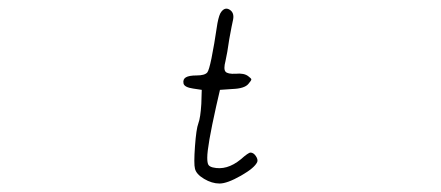

<svg xmlns="http://www.w3.org/2000/svg" viewBox="-20 -431 1040 453"><path d="M502 -403Q511 -415 522 -408Q533 -401 530 -385Q527 -372 521 -339Q516 -304 512 -287Q507 -268 512 -262Q517 -256 536 -257Q556 -259 566 -251Q573 -246 573 -243.5Q573 -241 566 -233Q557 -222 528 -221L499 -219L490 -180Q469 -86 469 -59Q469 -47 471.5 -42.5Q474 -38 482 -36Q515 -28 548 -55Q566 -71 571 -71Q578 -71 583.5 -63Q589 -55 587 -49Q581 -35 548.5 -16.5Q516 2 498 2Q480 2 461.5 -9Q443 -20 440 -33Q437 -44 440 -85.5Q443 -127 448 -140Q453 -153 455 -186L456 -219L436 -222Q415 -225 413 -234Q411 -244 418.5 -248.5Q426 -253 444 -253Q463 -253 469 -260Q477 -269 493 -376Q497 -397 502 -403Z"/></svg>

Font: sitelen luka ante tan jan Iwi
Style: Regular
Weight: 400
Designer: jan Iwi
Foundry: SP Font Maker - https://wasokeli.github.io/sp-font-maker
Version: Version 1.0